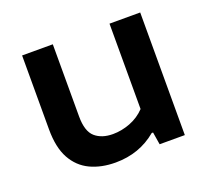

<svg xmlns="http://www.w3.org/2000/svg" viewBox="-100 -669 874 802"><g transform="rotate(-20 337.0 -268.0)"><path d="M286 9Q222.5 9 174 -14Q125.5 -37 98.2 -86.5Q71 -136 71 -216.5V-545H207.5V-224Q207.5 -158 237 -132.2Q266.5 -106.5 316 -106.5Q354.5 -106.5 393 -121.2Q431.5 -136 459.5 -165.5V-545H596V0H484L475 -55.5H469Q392 9 286 9Z"/></g></svg>

Font: Encode Sans Expanded SemiBold
Style: Regular
Weight: 600
Width: 7
Designer: Multiple Designers
Foundry: Impallari Type
Version: Version 3.000; ttfautohint (v1.8.3) -l 8 -r 50 -G 200 -x 14 